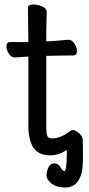

<svg xmlns="http://www.w3.org/2000/svg" viewBox="-20 -671 400 859"><path d="M271 168Q232.9 168 210.4 149.9Q188 131.8 188 113.8Q188 98.1 196 79.1Q204.1 60.1 223.1 60.1Q241.2 60.1 250.5 77.1Q259.8 94.2 268.1 94.2Q278.8 94.2 278.8 12.2V-1Q246.1 23.9 204.1 23.9Q152.8 23.9 129.9 -10Q106.9 -43.9 106.9 -109.9V-418L45.9 -414.1Q29.8 -414.1 19.3 -431.2Q8.8 -448.2 8.8 -463.9Q8.8 -482.9 25.9 -482.9H106.9L105 -634.8Q105 -650.9 128.9 -650.9Q147.9 -650.9 168.5 -642.3Q189 -633.8 189 -617.2L187 -527.8V-485.8Q232.9 -487.8 285.2 -493.2H286.1Q301.8 -493.2 313 -476.1Q324.2 -459 324.2 -442.9Q324.2 -422.9 307.1 -422.9Q258.8 -422.9 187 -420.9V-107.9Q187 -69.8 192.6 -60.8Q198.2 -51.8 213.9 -51.8Q249 -51.8 290 -82Q298.8 -88.9 306.9 -88.9Q314.9 -88.9 326.2 -81.1Q349.1 -64.9 350.1 -45.4Q351.1 -25.9 351.1 41Q351.1 168 271 168Z"/></svg>

Font: LXGW WenKai Screen
Style: Regular
Weight: 400
Designer: LXGW / Fontworks Inc.
Foundry: LXGW / Fontworks Inc.
Version: Version 1.510;January 18,2025